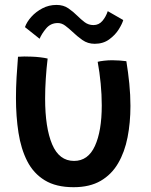

<svg xmlns="http://www.w3.org/2000/svg" viewBox="-20 -754 629 800"><path d="M387 -496.5Q396 -499 413.2 -501Q430.5 -503 447.5 -503Q462 -503 479 -501.8Q496 -500.5 506.5 -499Q514 -453 518.8 -405.5Q523.5 -358 523.5 -312.5Q523.5 -243 511.5 -181.8Q499.5 -120.5 472.2 -73.8Q445 -27 399.5 -0.5Q354 26 286.5 26Q213.5 26 166.5 -2.8Q119.5 -31.5 93.5 -82.5Q67.5 -133.5 57 -201Q46.5 -268.5 46.5 -346Q46.5 -388 49 -431.5Q51.5 -475 55 -517.5Q79.5 -519.5 111 -518Q129.5 -517.5 148 -515.2Q166.5 -513 178.5 -510Q173.5 -468.5 170.8 -426.2Q168 -384 168 -343.5Q168 -222 197.2 -152.8Q226.5 -83.5 288.5 -83.5Q347 -83.5 375.5 -145.8Q404 -208 404 -315Q404 -359.5 399.5 -406.2Q395 -453 387 -496.5ZM84 -641Q91.5 -662.5 110.5 -683.8Q129.5 -705 156.5 -719.2Q183.5 -733.5 215.5 -733.5Q244.5 -733.5 265 -719.2Q285.5 -705 302.5 -688Q317.5 -673 333.2 -661.2Q349 -649.5 369.5 -649.5Q392 -649.5 406.8 -667Q421.5 -684.5 429 -707.5L493.5 -670.5Q489.5 -655.5 475 -632Q460.5 -608.5 435.2 -590Q410 -571.5 374.5 -571.5Q345.5 -571.5 323 -587.5Q300.5 -603.5 282 -621.5Q266.5 -636 251.8 -647Q237 -658 221 -658Q191 -658 172.2 -635.5Q153.5 -613 145 -592.5Z"/></svg>

Font: Grandstander Medium
Style: Regular
Weight: 500
Designer: Tyler Finck
Foundry: Etcetera Type Co
Version: Version 1.200; ttfautohint (v1.8.3)